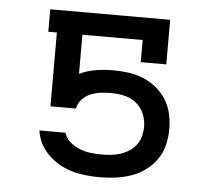

<svg xmlns="http://www.w3.org/2000/svg" viewBox="-44 -567 687 622"><g transform="rotate(5 300.0 -256.0)"><path d="M302 8Q270 8 238 3Q206 -2 177.5 -16.5Q149 -31 127 -55.5Q105 -80 97 -111L94 -126H179L180 -123Q186 -106 200.5 -94.5Q215 -83 231.5 -76.5Q248 -70 266 -68Q284 -66 302 -66Q318 -66 333 -67.5Q348 -69 363 -74Q378 -79 391 -87.5Q404 -96 413.5 -108.5Q423 -121 427 -136.5Q431 -152 431 -167Q431 -189 422.5 -209.5Q414 -230 397 -243.5Q380 -257 359 -262Q338 -267 316 -267Q299 -267 282 -265Q265 -263 249 -256.5Q233 -250 221 -237Q209 -224 206 -207H123V-447H95V-520H485V-375H402V-447H206V-320Q232 -332 260 -336.5Q288 -341 316 -341Q341 -341 366 -337.5Q391 -334 414 -324.5Q437 -315 456.5 -299Q476 -283 489 -262Q502 -241 507.5 -216.5Q513 -192 513 -167Q513 -141 507 -115.5Q501 -90 486 -68.5Q471 -47 450 -31.5Q429 -16 404.5 -7.5Q380 1 354 4.5Q328 8 302 8Z"/></g></svg>

Font: Iosevka Plex Etoile
Style: Regular
Weight: 400
Designer: Belleve Invis
Foundry: Belleve Invis
Version: Version 25.1.1; ttfautohint (v1.8.4)